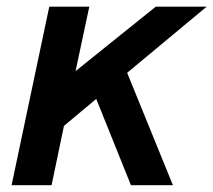

<svg xmlns="http://www.w3.org/2000/svg" viewBox="-20 -547 630 567"><path d="M243.7 -527.3 203.1 -336.9 439.9 -527.3H590.3L355.5 -332L490.7 0H366.7L264.2 -254.9L168.9 -175.3L132.3 0H14.2L125.5 -527.3Z"/></svg>

Font: Schibsted Grotesk SemiBold
Style: Italic
Weight: 600
Italic angle: -12°
Designer: Bakken & Baeck AS, Henrik Kongsvoll
Foundry: Schibsted ASA
Version: Version 1.100;gftools[0.9.25]